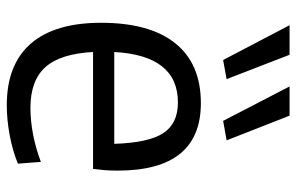

<svg xmlns="http://www.w3.org/2000/svg" viewBox="-170 -674 853 552"><g transform="rotate(90 256.0 -397.5)"><path d="M152 -613 52 -804H137L207 -623ZM327 -613 228 -804H312L383 -623ZM282 9Q165 9 105 -60Q45 -129 45 -262Q45 -402 104 -475.5Q163 -549 276 -549Q470 -549 470 -310Q470 -287 468.5 -270Q467 -253 465 -239H129Q134 -145 172.5 -102Q211 -59 290 -59Q326 -59 365.5 -66.5Q405 -74 445 -89L450 -23Q414 -8 369 0.5Q324 9 282 9ZM274 -483Q139 -483 129 -300H393Q390 -398 362.5 -440.5Q335 -483 274 -483Z"/></g></svg>

Font: Encode Sans Narrow
Style: Regular
Weight: 400
Designer: Pablo Impallari, Andres Torresi
Foundry: Pablo Impallari, Andres Torresi
Version: Version 1.000; ttfautohint (v1.00) -l 8 -r 50 -G 200 -x 14 -